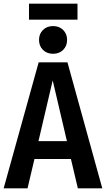

<svg xmlns="http://www.w3.org/2000/svg" viewBox="-23 -1033 581 1053"><path d="M402 -1013V-925H136V-1013ZM212.5 -759.5Q191 -781 191 -814Q191 -847 212.5 -868.5Q234 -890 268 -890Q302 -890 323.5 -868.5Q345 -847 345 -814Q345 -781 323.5 -759.5Q302 -738 268 -738Q234 -738 212.5 -759.5ZM404 0 366 -161H166L128 0H-3L189 -691H347L538 0ZM188 -259H344L266 -592Z"/></svg>

Font: Fira Sans Condensed Medium
Style: Regular
Weight: 500
Width: 3
Designer: Carrois Corporate & Edenspiekermann AG
Foundry: Carrois Corporate GbR & Edenspiekermann AG
Version: Version 4.203;PS 004.203;hotconv 1.0.88;makeotf.lib2.5.64775